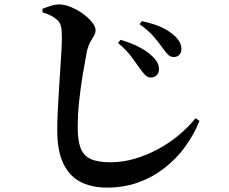

<svg xmlns="http://www.w3.org/2000/svg" viewBox="-20 -801 1040 872"><path d="M769 -542Q754 -542 743.5 -552.5Q733 -563 718 -584Q703 -605 679.5 -633Q656 -661 614 -691L624 -705Q672 -695 707 -680Q742 -665 765 -645Q804 -614 804 -578Q804 -562 794.5 -552Q785 -542 769 -542ZM664 -449Q651 -449 640 -459.5Q629 -470 616 -489Q600 -512 577 -543Q554 -574 516 -606L527 -620Q571 -608 608.5 -589Q646 -570 670 -547Q703 -517 702 -486Q702 -470 692 -459.5Q682 -449 664 -449ZM466 51Q396 51 345.5 25Q295 -1 267.5 -58.5Q240 -116 240 -209Q240 -252 242.5 -300Q245 -348 248 -397Q251 -446 254 -490.5Q257 -535 259 -571Q261 -607 261 -630Q261 -666 256.5 -683.5Q252 -701 238 -712Q225 -723 211.5 -730Q198 -737 173 -745V-761Q193 -769 212.5 -775Q232 -781 251 -781Q276 -780 304.5 -768Q333 -756 357.5 -738Q382 -720 398 -700Q414 -680 414 -665Q414 -650 406.5 -638Q399 -626 390.5 -611Q382 -596 375 -570Q366 -522 356 -463Q346 -404 339.5 -342Q333 -280 333 -221Q333 -165 345.5 -130Q358 -95 390.5 -79.5Q423 -64 482 -64Q537 -64 591.5 -80Q646 -96 696.5 -123Q747 -150 791 -186.5Q835 -223 868 -264L886 -252Q861 -190 821.5 -135.5Q782 -81 728.5 -39Q675 3 609.5 27Q544 51 466 51Z"/></svg>

Font: Noto Serif SC ExtraLight
Style: Bold
Weight: 700
Version: Version 2.002-H1;hotconv 1.1.0;makeotfexe 2.6.0